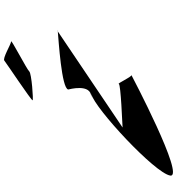

<svg xmlns="http://www.w3.org/2000/svg" viewBox="18 -994 898 975"><g transform="rotate(-90 467.5 -507.0)"><path d="M63 -92C51 -14 573 -289 573 -289C563 -289 530 -364 528 -353C526 -343 319 -335 307 -334L795 -663C751 -659 505 -644 500 -610C500 -608 533 -493 461 -493H477C404 -475 75 -170 63 -92ZM445 -791C444 -786 582 -796 592 -808C602 -820 757 -900 744 -900C731 -900 656 -946 646 -934C634 -924 446 -799 445 -791ZM795 -663C805 -664 807 -664 796 -664Z"/></g></svg>

Font: Ampere
Style: SuExtIta
Weight: 400
Version: Version 1